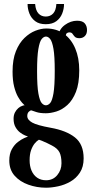

<svg xmlns="http://www.w3.org/2000/svg" viewBox="-20 -670 462 940"><path d="M205.5 249Q160 249 118.8 234.2Q77.5 219.5 51.5 190.2Q25.5 161 25.5 116Q25.5 83 38 60.5Q50.5 38 67.8 25Q85 12 99.2 5.8Q113.5 -0.5 117 -1.5Q113.5 -2.5 102.5 -7Q91.5 -11.5 78.5 -21.2Q65.5 -31 56 -47.5Q46.5 -64 46.5 -88.5Q46.5 -106.5 53.2 -119.5Q60 -132.5 69.8 -140.8Q79.5 -149 89.5 -152Q91.5 -153 95.2 -154Q99 -155 100.5 -154.5Q97.5 -157 88.2 -167Q79 -177 68 -196.2Q57 -215.5 49.2 -246Q41.5 -276.5 41.5 -319.5Q41.5 -379 57.8 -419.2Q74 -459.5 99.5 -484Q125 -508.5 153.2 -519.5Q181.5 -530.5 206 -530.5Q257 -530.5 293 -504.5Q329 -478.5 348.5 -432.5Q368 -386.5 368 -325.5Q368 -261.5 351.8 -220.2Q335.5 -179 310 -156Q284.5 -133 256.2 -124.2Q228 -115.5 204.5 -115.5Q175.5 -115.5 157.8 -121.5Q140 -127.5 135.5 -129Q135 -129.5 134.8 -129.5Q134.5 -129.5 133.5 -129.5Q127 -129.5 120.2 -122.2Q113.5 -115 113.5 -102Q113.5 -83.5 137.5 -70Q161.5 -56.5 228 -44.5Q304.5 -31 347 2.8Q389.5 36.5 389.5 105.5Q389.5 147 371.2 175Q353 203 324.5 219.2Q296 235.5 264.2 242.2Q232.5 249 205.5 249ZM205.5 212.5Q239.5 212.5 260.2 187.5Q281 162.5 281 129.5Q281 94.5 271 75.2Q261 56 233.5 42Q223.5 36.5 211.2 30.8Q199 25 188 20.5Q177 16 170.5 14Q160.5 19.5 150 32.2Q139.5 45 132.2 65.2Q125 85.5 125 114.5Q125 143.5 134.5 165.5Q144 187.5 162 200Q180 212.5 205.5 212.5ZM204.5 -154.5Q216 -154.5 225.8 -165.8Q235.5 -177 241.8 -213Q248 -249 248 -323.5Q248 -395 241.8 -430.8Q235.5 -466.5 225.8 -478.8Q216 -491 205 -491Q194 -491 184 -478.8Q174 -466.5 167.8 -430Q161.5 -393.5 161.5 -321.5Q161.5 -247.5 168 -212Q174.5 -176.5 184.2 -165.5Q194 -154.5 204.5 -154.5ZM264 -491.5Q269.5 -527.5 297.8 -548Q326 -568.5 357.5 -568.5Q384 -568.5 395 -555.5Q406 -542.5 406 -523Q406 -504 395.5 -493.5Q385 -483 369 -483Q353 -483 346.2 -490.2Q339.5 -497.5 335 -504.5Q330.5 -511.5 319 -511.5Q312.5 -511.5 307.2 -507.5Q302 -503.5 302 -490.5ZM204 -551.5Q172 -551.5 152.5 -566.2Q133 -581 124 -603.8Q115 -626.5 115 -650.5H152Q154.5 -618.5 168.5 -603.8Q182.5 -589 204 -589Q226 -589 240 -603.8Q254 -618.5 256 -650.5H293.5Q293.5 -626.5 284.5 -603.8Q275.5 -581 255.8 -566.2Q236 -551.5 204 -551.5Z"/></svg>

Font: Imbue Thin 10pt
Style: Bold
Weight: 700
Version: Version 1.102